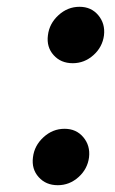

<svg xmlns="http://www.w3.org/2000/svg" viewBox="-20 -530 339 565"><path d="M150 15Q115 15 93.8 -8.8Q72.5 -32.5 77 -67Q81 -101.5 108 -126.2Q135 -151 170 -151Q204.5 -151 225.2 -126.2Q246 -101.5 242 -67Q237.5 -32.5 211 -8.8Q184.5 15 150 15ZM194 -344Q159 -344 137.8 -367.8Q116.5 -391.5 121 -426Q125 -460.5 152 -485.2Q179 -510 214 -510Q248.5 -510 269.2 -485.2Q290 -460.5 286 -426Q281.5 -391.5 255 -367.8Q228.5 -344 194 -344Z"/></svg>

Font: Expletus Sans
Style: Italic
Weight: 400
Italic angle: -7°
Designer: Jasper de Waard
Foundry: Designtown
Version: Version 7.500